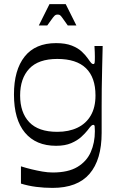

<svg xmlns="http://www.w3.org/2000/svg" viewBox="-20 -709 572 935"><path d="M236 206Q195 206 156 201Q117 196 82 185V101Q107 109 134 115.5Q161 122 187 126.5Q213 131 237 131Q312 131 357 104Q402 77 422 31.5Q442 -14 442 -70Q442 -87 441 -94Q440 -101 434 -101Q429 -101 423.5 -95.5Q418 -90 406 -74Q395 -60 376 -42.5Q357 -25 327 -12Q297 1 253 1Q155 1 101.5 -63Q48 -127 48 -249Q48 -368 100 -433.5Q152 -499 253 -499Q299 -499 329.5 -487Q360 -475 378.5 -457.5Q397 -440 408 -424Q419 -408 424 -402.5Q429 -397 434 -397Q440 -397 441 -404.5Q442 -412 442 -432Q442 -441 441.5 -455.5Q441 -470 440 -485H480Q479 -435 477.5 -381Q476 -327 475.5 -277.5Q475 -228 475 -191Q475 -164 475 -145.5Q475 -127 475 -108.5Q475 -90 475 -62Q475 69 416 137.5Q357 206 236 206ZM259 -67Q315 -67 357 -87Q399 -107 422 -146.5Q445 -186 445 -244Q445 -332 398.5 -377Q352 -422 259 -422Q167 -422 122.5 -374.5Q78 -327 78 -244Q78 -161 122.5 -114Q167 -67 259 -67ZM169 -585 221 -689H300L352 -585H310Q291 -612 283 -623Q275 -634 271 -636Q267 -638 260 -638Q255 -638 250.5 -636Q246 -634 237.5 -623Q229 -612 210 -585Z"/></svg>

Font: Ojuju Medium
Style: Regular
Weight: 500
Designer: Chisaokwu Joboson, Mirko Velimirovic
Foundry: Udi Foundry
Version: Version 1.000